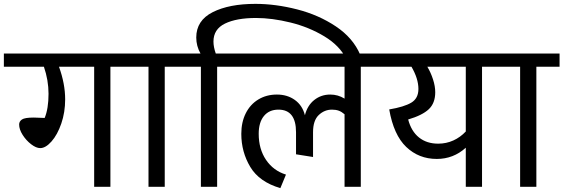

<svg xmlns="http://www.w3.org/2000/svg" viewBox="-40 -966 2914 993"><path d="M651 -621H531V0H447V-621H265Q297 -533 297 -452Q297 -385 277 -327Q257 -269 226.5 -234.5Q196 -200 168 -200Q147 -200 121 -220Q95 -240 77 -268.5Q59 -297 59 -322Q59 -338 73.5 -348Q88 -358 135 -358Q145 -358 191 -356Q211 -404 211 -481Q211 -551 187 -621H-20V-689H651Z M932 -621H812V0H728V-621H611V-689H932Z M1823 -683 1751 -661Q1717 -730 1637.5 -778Q1558 -826 1462.5 -849.5Q1367 -873 1284 -873Q1183 -873 1123.5 -844Q1064 -815 1064 -751Q1064 -723 1076 -689H1177V-621H1083V0H999V-621H892V-689H997Q975 -728 975 -772Q975 -860 1060 -903Q1145 -946 1281 -946Q1385 -946 1496.5 -917.5Q1608 -889 1697 -829.5Q1786 -770 1823 -683Z M1946 -621H1826V0H1742V-375Q1727 -388 1712 -393.5Q1697 -399 1677 -399Q1638 -399 1608.5 -371Q1579 -343 1579 -282V-154L1491 -168V-282Q1491 -399 1400 -399Q1352 -399 1325 -366Q1298 -333 1298 -274Q1298 -195 1336 -139Q1374 -83 1439 -63L1410 7Q1301 -25 1254.5 -102.5Q1208 -180 1208 -274Q1208 -334 1231 -380Q1254 -426 1296 -451.5Q1338 -477 1392 -477Q1446 -477 1485 -449Q1524 -421 1537 -370Q1550 -421 1585.5 -449Q1621 -477 1668 -477Q1708 -477 1742 -456V-621H1142V-689H1946Z M2573 -621H2453V0H2369V-202Q2305 -144 2219 -144Q2126 -144 2061 -206Q1996 -268 1973 -400Q2050 -413 2087 -435Q2124 -457 2124 -506Q2124 -559 2088 -621H1906V-689H2573ZM2369 -621H2170Q2188 -591 2199.5 -555.5Q2211 -520 2211 -489Q2211 -433 2178 -401.5Q2145 -370 2071 -348Q2087 -287 2127 -255Q2167 -223 2226 -223Q2268 -223 2304.5 -239.5Q2341 -256 2369 -286Z M2854 -621H2734V0H2650V-621H2533V-689H2854Z"/></svg>

Font: FiraGOUPP
Style: Medium
Weight: 400
Designer: bBox Type
Foundry: bBox Type GmbH
Version: Version 1.001